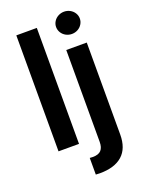

<svg xmlns="http://www.w3.org/2000/svg" viewBox="-172 -821 828 1100"><g transform="rotate(-20 242.0 -271.0)"><path d="M184.6 0H59.6V-707H184.6ZM424.8 -530.3V30.3Q424.8 114.7 377.2 157Q329.6 199.2 240.2 199.2Q224.6 199.2 214.8 198.2V96.7Q221.7 97.7 233.4 97.7Q268.6 97.7 284.2 80.6Q299.8 63.5 299.8 29.3V-530.3ZM290 -673.8Q290 -691.9 299.8 -707.5Q309.6 -723.1 326.4 -732.2Q343.3 -741.2 362.3 -741.2Q381.8 -741.2 398.4 -732.2Q415 -723.1 424.8 -707.5Q434.6 -691.9 434.6 -673.8Q434.6 -655.3 424.8 -639.4Q415 -623.5 398.4 -614.5Q381.8 -605.5 362.3 -605.5Q343.3 -605.5 326.4 -614.5Q309.6 -623.5 299.8 -639.4Q290 -655.3 290 -673.8Z"/></g></svg>

Font: Pretendard SemiBold
Style: Regular
Weight: 600
Designer: Base glyphs from Inter by Rasmus Andersson; Hangeul glyphs from Noto Sans CJK(Source Han Sans) by Jang Soo-young and Kan
Foundry: Kil Hyung-jin
Version: Version 1.309